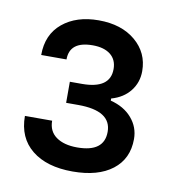

<svg xmlns="http://www.w3.org/2000/svg" viewBox="-54 -930 436 482"><g transform="rotate(10 164.0 -688.5)"><path d="M160.6 -881.3Q218.8 -881.3 254.4 -851.3Q290 -821.3 290 -774.4Q290 -745.6 272.9 -723.9Q255.9 -702.1 225.1 -693.4V-688Q259.8 -679.2 279.5 -656.2Q299.3 -633.3 299.3 -603Q299.3 -552.7 262.7 -524.4Q226.1 -496.1 161.1 -496.1Q95.2 -496.1 57.4 -526.6Q19.5 -557.1 19.5 -612.8H88.9Q88.9 -585.9 108.6 -571.8Q128.4 -557.6 162.1 -557.6Q231 -557.6 231 -609.4Q231 -663.1 146.5 -663.1H115.7V-716.8H146.5Q218.3 -716.8 218.3 -767.1Q218.3 -791 201.9 -804Q185.5 -816.9 156.7 -816.9Q97.7 -816.9 97.7 -770.5H33.2Q33.2 -822.8 68.6 -852.1Q104 -881.3 160.6 -881.3Z"/></g></svg>

Font: Estedad-FD SemiBold
Style: Regular
Weight: 600
Designer: Amin Abedi
Version: Version 7.3